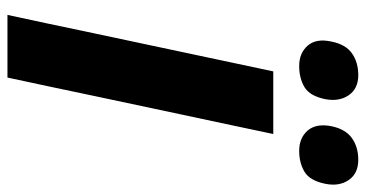

<svg xmlns="http://www.w3.org/2000/svg" viewBox="-253 -728 981 515"><g transform="rotate(90 237.5 -470.5)"><path d="M20 0Q32.5 -57.5 43.8 -111Q55 -164.5 69.5 -233L120.5 -473Q135.5 -543.5 147.2 -598.8Q159 -654 171.5 -713H339.5Q327 -654 315.2 -598.2Q303.5 -542.5 288.5 -473L237.5 -233Q223 -164.5 211.8 -111Q200.5 -57.5 188 0ZM384.5 -782.5Q350 -782.5 330.2 -805.2Q310.5 -828 318.5 -869Q326.5 -907 350.5 -924Q374.5 -941 408.5 -941Q445.5 -941 463 -915.2Q480.5 -889.5 473 -852.5Q464.5 -811 440.8 -796.8Q417 -782.5 384.5 -782.5ZM157 -782.5Q122.5 -782.5 102.5 -805.2Q82.5 -828 91.5 -869Q99 -907 123 -924Q147 -941 181.5 -941Q218 -941 235.5 -915.2Q253 -889.5 246 -852.5Q237.5 -811 213.8 -796.8Q190 -782.5 157 -782.5Z"/></g></svg>

Font: Commissioner
Style: Bold Italic
Weight: 700
Italic angle: -12°
Designer: Kostas Bartsokas
Foundry: Kostas Bartsokas
Version: Version 1.000; ttfautohint (v1.8.3)